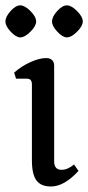

<svg xmlns="http://www.w3.org/2000/svg" viewBox="-20 -675 325 708"><path d="M285.2 -595.7Q285.2 -613.3 264.2 -634.3Q243.2 -655.3 226.6 -655.3Q210 -655.3 190.9 -634.3Q171.9 -613.3 171.9 -595.7Q171.9 -579.1 191.4 -558.1Q210.9 -537.1 226.6 -537.1Q243.2 -537.1 264.2 -558.1Q285.2 -579.1 285.2 -595.7ZM113.3 -595.7Q113.3 -613.3 92.3 -634.3Q71.3 -655.3 54.7 -655.3Q38.1 -655.3 19 -634.3Q0 -613.3 0 -595.7Q0 -579.1 19.5 -558.1Q39.1 -537.1 54.7 -537.1Q71.3 -537.1 92.3 -558.1Q113.3 -579.1 113.3 -595.7ZM269.5 -44.9 252.9 -68.4Q229.5 -48.8 207 -48.8Q179.7 -48.8 179.7 -80.1V-433.6Q179.7 -446.3 171.9 -453.6Q164.1 -460.9 150.4 -460.9Q125 -460.9 91.8 -445.8Q58.6 -430.7 32.2 -407.2L39.1 -384.8H80.1Q97.7 -384.8 97.7 -363.3V-83Q97.7 -32.2 114.3 -9.8Q130.9 12.7 168 12.7Q216.8 12.7 269.5 -44.9Z"/></svg>

Font: Kurale
Style: Regular
Weight: 400
Version: 1.0; ttfautohint (v1.3)